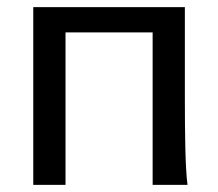

<svg xmlns="http://www.w3.org/2000/svg" viewBox="-20 -518 611 538"><path d="M498 -239.3Q498 -203.6 498.3 -168.9Q498.5 -134.3 499.3 -103Q500 -71.8 501.5 -45.4Q502.9 -19 505.4 0H407.7V-427.2H163.6V0H73.2V-498H498Z"/></svg>

Font: Andika DR AuSIL
Style: Regular
Weight: 400
Designer: Annie Olsen & Victor Gaultney
Foundry: SIL International
Version: Version 0.003